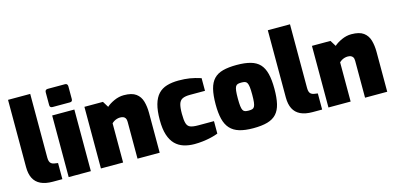

<svg xmlns="http://www.w3.org/2000/svg" viewBox="-70 -1191 3338 1622"><g transform="rotate(-15 1599.0 -380.0)"><path d="M231 3Q167 3 125.5 -17Q84 -37 64 -76.5Q44 -116 44 -175V-763H238V-205Q238 -186 242.5 -173Q247 -160 256.5 -153Q266 -146 281 -143L314 -138V3Z M392 -607Q368 -607 368 -630V-741Q368 -766 392 -766H544Q555 -766 560.5 -759Q566 -752 566 -741V-630Q566 -607 544 -607ZM370 0V-539H564V0Z M652 0V-539H814L846 -487Q871 -510 913 -529Q955 -548 998 -548Q1068 -548 1104 -521.5Q1140 -495 1153 -449.5Q1166 -404 1166 -348V0H972V-322Q972 -343 965 -354Q958 -365 946.5 -369.5Q935 -374 919 -374Q906 -374 892 -370Q878 -366 866.5 -359Q855 -352 846 -343V0Z M1471 6Q1420 6 1377 -7.5Q1334 -21 1303 -52Q1272 -83 1255 -135.5Q1238 -188 1238 -266Q1238 -348 1253.5 -402.5Q1269 -457 1299 -489Q1329 -521 1374 -534.5Q1419 -548 1477 -548Q1531 -548 1574.5 -541Q1618 -534 1671 -517V-406H1540Q1497 -406 1473.5 -394.5Q1450 -383 1441 -353.5Q1432 -324 1432 -269Q1432 -213 1440.5 -185Q1449 -157 1472.5 -148Q1496 -139 1542 -139H1678V-30Q1653 -20 1617.5 -11.5Q1582 -3 1544 1.5Q1506 6 1471 6Z M1985 5Q1913 5 1863.5 -10Q1814 -25 1784 -58Q1754 -91 1741 -143.5Q1728 -196 1728 -271Q1728 -352 1741.5 -405.5Q1755 -459 1785 -490.5Q1815 -522 1864.5 -535Q1914 -548 1985 -548Q2057 -548 2106.5 -534Q2156 -520 2185.5 -488.5Q2215 -457 2228.5 -403.5Q2242 -350 2242 -271Q2242 -193 2229.5 -140Q2217 -87 2187.5 -55Q2158 -23 2108.5 -9Q2059 5 1985 5ZM1985 -149Q2004 -149 2016 -152.5Q2028 -156 2035 -168Q2042 -180 2045 -205Q2048 -230 2048 -272Q2048 -314 2045 -338.5Q2042 -363 2035 -375Q2028 -387 2016 -390.5Q2004 -394 1985 -394Q1966 -394 1954 -390.5Q1942 -387 1935 -375Q1928 -363 1925 -338.5Q1922 -314 1922 -272Q1922 -230 1925 -205Q1928 -180 1935 -168Q1942 -156 1954 -152.5Q1966 -149 1985 -149Z M2503 3Q2439 3 2397.5 -17Q2356 -37 2336 -76.5Q2316 -116 2316 -175V-763H2510V-205Q2510 -186 2514.5 -173Q2519 -160 2528.5 -153Q2538 -146 2553 -143L2586 -138V3Z M2642 0V-539H2804L2836 -487Q2861 -510 2903 -529Q2945 -548 2988 -548Q3058 -548 3094 -521.5Q3130 -495 3143 -449.5Q3156 -404 3156 -348V0H2962V-322Q2962 -343 2955 -354Q2948 -365 2936.5 -369.5Q2925 -374 2909 -374Q2896 -374 2882 -370Q2868 -366 2856.5 -359Q2845 -352 2836 -343V0Z"/></g></svg>

Font: Exo Thin Black
Style: Regular
Weight: 900
Version: Version 2.000